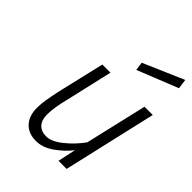

<svg xmlns="http://www.w3.org/2000/svg" viewBox="-215 -850 969 969"><g transform="rotate(45 270.0 -365.5)"><path d="M101 -112Q101 -140 106 -170.5Q111 -201 120 -244L180 -500H238L180 -248Q161 -174 161 -123Q161 -85 180.5 -64Q200 -43 236 -43Q274 -43 322 -82Q370 -121 404 -169L481 -500H540L425 0H367L388 -97Q357 -56 310 -23Q263 10 217 10Q161 10 131 -23Q101 -56 101 -112ZM314 -647 531 -741 538 -689 320 -602Z"/></g></svg>

Font: Cairo Light
Style: Italic
Weight: 300
Italic angle: -13°
Designer: Mohamed Gaber, Accademia di Belle Arti di Urbino and others
Foundry: Kief Type Foundry, Accademia di Belle Arti di Urbino and others
Version: Version 3.011